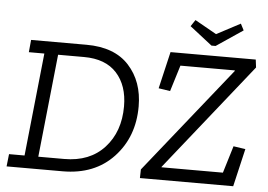

<svg xmlns="http://www.w3.org/2000/svg" viewBox="-55 -899 1358 974"><g transform="rotate(5 624.0 -412.5)"><path d="M994 -701 880 -790 902 -823 1012 -761 1133 -825 1150 -792 1015 -701ZM362 -650Q505 -650 579 -569Q653 -488 653 -361Q653 -206 556.5 -103Q460 0 297 0H12L19 -63H98L153 -587H74L80 -650ZM1166 0H691L692 -44L1123 -583V-586H846L805 -453L746 -462L790 -650H1224L1229 -610L796 -67L795 -64H1108L1150 -202L1211 -193ZM300 -63Q430 -63 504.5 -144.5Q579 -226 579 -355Q579 -461 522 -524Q465 -587 355 -587H223L168 -63Z"/></g></svg>

Font: Zilla Slab
Style: Italic
Weight: 400
Italic angle: -6°
Designer: Typotheque.com
Foundry: Typotheque type foundry
Version: Version 1.1; 2017; ttfautohint (v1.6)